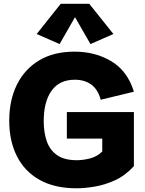

<svg xmlns="http://www.w3.org/2000/svg" viewBox="-20 -992 775 1025"><path d="M388.7 13.2Q272 13.2 191.9 -31.5Q111.8 -76.2 70.6 -157.5Q29.3 -238.8 29.3 -347.7Q29.3 -457 70.3 -540Q111.3 -623 189.2 -669.7Q267.1 -716.3 377.9 -716.3Q489.7 -716.3 575.7 -664.1Q661.6 -611.8 694.8 -502.4L517.6 -459.5Q502.9 -514.6 467.3 -540.5Q431.6 -566.4 379.4 -566.4Q297.9 -566.4 255.6 -508.1Q213.4 -449.7 213.4 -345.2Q213.4 -285.2 229.7 -238Q246.1 -190.9 284.7 -163.8Q323.2 -136.7 390.1 -136.7Q421.9 -136.7 459.7 -146Q497.6 -155.3 525.9 -183.1V-252H336.9V-393.6H694.8V-105Q648.4 -54.2 592.8 -29.1Q537.1 -3.9 483.2 4.6Q429.2 13.2 388.7 13.2ZM298.3 -756.8 175.8 -810.5 304.2 -971.7H456.5L585.4 -810.5L462.9 -756.8L380.4 -900.4Z"/></svg>

Font: Schibsted Grotesk ExtraBold
Style: Regular
Weight: 800
Designer: Bakken & Baeck AS, Henrik Kongsvoll
Foundry: Schibsted ASA
Version: Version 1.100; ttfautohint (v1.8.4.7-5d5b);gftools[0.9.25]